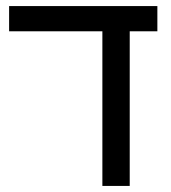

<svg xmlns="http://www.w3.org/2000/svg" viewBox="-20 -612 563 632"><path d="M317 0V-544H407V0ZM10 -509V-592H498V-509Z"/></svg>

Font: Noto Sans Hebrew
Style: Regular
Weight: 400
Designer: Monotype Design Team
Foundry: Monotype Imaging Inc.
Version: Version 2.003;January 10, 2023;FontCreator 14.0.0.2877 64-bi